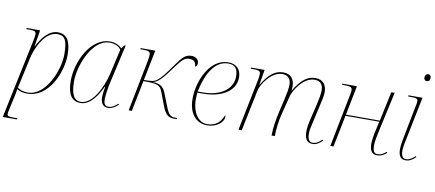

<svg xmlns="http://www.w3.org/2000/svg" viewBox="-83 -1062 3682 1624"><g transform="rotate(10 1758.5 -250.5)"><path d="M140 -431 -1 240H120L123 230H101C50 230 35 228 35 207C35 199 37 189 40 175L71 35C76 13 77 -1 78 -13C101 1 129 10 166 10C356 10 448 -227 448 -371C448 -488 412 -546 335 -546C259 -546 202 -474 162 -396H160L183 -536H68L65 -526H87C135 -526 150 -523 150 -496C150 -482 146 -461 140 -431ZM171 0C124 0 94 -15 82 -26L139 -288C160 -383 228 -530 334 -530C395 -530 420 -496 420 -371C420 -236 325 0 171 0Z M626 10C680 10 745 -32 804 -161H808C802 -135 797 -94 797 -76C796 -23 817 10 860 10C894 10 921 -7 948 -32L943 -40C914 -15 894 0 862 0C832 0 822 -22 822 -58C822 -90 833 -160 842 -200L918 -535H908L885 -505C862 -529 826 -546 784 -546C612 -546 512 -319 512 -163C512 -45 549 10 626 10ZM626 0C576 0 540 -36 540 -162C540 -295 630 -536 782 -536C820 -536 860 -521 879 -492L831 -281C799 -142 719 0 626 0Z M1425 3H1452L1453 -7H1438C1394 -7 1378 -23 1351 -93L1311 -194C1293 -241 1269 -269 1197 -271C1253 -280 1303 -357 1358 -431C1416 -509 1434 -518 1472 -518C1504 -518 1526 -502 1526 -462C1534 -463 1545 -472 1545 -494C1545 -530 1512 -546 1484 -546C1429 -546 1405 -517 1350 -440C1285 -348 1265 -323 1232 -297C1212 -281 1191 -275 1120 -275L1172 -536H1047L1045 -526H1071C1116 -526 1131 -521 1131 -491C1131 -479 1128 -463 1125 -442L1038 0H1065L1118 -265C1247 -265 1262 -254 1283 -200L1325 -90C1349 -26 1373 3 1425 3Z M1712 10C1797 10 1853 -43 1853 -87C1853 -93 1851 -98 1848 -100C1828 -46 1790 0 1710 0C1638 0 1581 -75 1581 -191C1581 -208 1583 -241 1584 -248H1633C1786 -248 1909 -315 1909 -435C1909 -505 1868 -546 1798 -546C1639 -546 1553 -343 1553 -191C1553 -60 1621 10 1712 10ZM1631 -258H1585C1617 -416 1686 -536 1799 -536C1857 -536 1883 -509 1883 -438C1883 -328 1777 -258 1631 -258Z M2616 10C2653 10 2674 -7 2702 -32L2696 -40C2667 -15 2651 0 2616 0C2581 0 2573 -37 2573 -70C2573 -91 2576 -111 2578 -118L2626 -332C2633 -364 2644 -407 2644 -438C2644 -495 2618 -543 2547 -543C2481 -543 2429 -506 2367 -405H2365C2367 -417 2368 -428 2368 -438C2368 -495 2342 -543 2271 -543C2205 -543 2149 -505 2091 -405H2089L2111 -536H1996L1993 -526H2015C2064 -526 2077 -521 2077 -492C2077 -484 2076 -473 2074 -459L1981 0H2009L2082 -355C2092 -404 2170 -528 2265 -528C2324 -528 2340 -487 2340 -449C2340 -416 2332 -376 2322 -332L2291 -197C2276 -131 2266 -66 2265 0H2293C2294 -66 2302 -131 2319 -197L2359 -355C2369 -395 2441 -528 2543 -528C2599 -528 2616 -491 2616 -450C2616 -415 2607 -373 2598 -332L2561 -176C2554 -147 2549 -114 2549 -84C2549 -33 2564 10 2616 10Z M3172 10C3207 10 3230 -4 3255 -25L3248 -33C3223 -12 3205 0 3173 0C3143 0 3133 -26 3133 -68C3133 -100 3145 -161 3154 -200L3228 -536H3199L3145 -283H2854L2904 -536H2779L2777 -526H2803C2850 -526 2865 -519 2865 -494C2865 -485 2863 -475 2861 -462L2770 0H2797L2852 -273H3142L3126 -200C3116 -157 3108 -113 3108 -77C3108 -26 3124 10 3172 10Z M3478 -681C3492 -681 3505 -690 3505 -714C3505 -731 3495 -741 3480 -741C3464 -741 3453 -727 3453 -707C3453 -690 3464 -681 3478 -681ZM3417 10C3451 10 3475 -7 3503 -32L3497 -40C3469 -15 3447 0 3417 0C3395 0 3377 -18 3377 -66C3377 -83 3379 -102 3384 -126L3467 -536H3347L3345 -526H3366C3416 -526 3429 -520 3429 -499C3429 -493 3428 -487 3427 -479L3369 -181C3362 -147 3355 -108 3355 -74C3355 -27 3369 10 3417 10Z"/></g></svg>

Font: Noto Serif Display Thin
Style: Italic
Weight: 100
Italic angle: -12°
Designer: Monotype Design Team
Foundry: Monotype Imaging Inc.
Version: Version 2.009